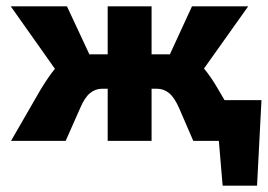

<svg xmlns="http://www.w3.org/2000/svg" viewBox="-20 -446 848 608"><path d="M808 -129 794 142H685L673 0H592L547 -104Q532 -138 515 -151.5Q498 -165 477 -165H460V0H321V-165H303Q282 -165 265 -151Q248 -137 234 -104L188 0H15L109 -163Q136 -207 154 -228L14 -426H192L263 -274H321V-426H460V-274H518L588 -426H766L626 -229Q650 -200 671 -163L691 -129Z"/></svg>

Font: Ysabeau Ultrabold
Style: Regular
Weight: 800
Designer: Christian Thalmann (Catharsis Fonts)
Version: Version 0.003